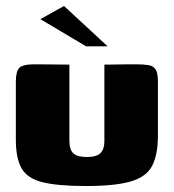

<svg xmlns="http://www.w3.org/2000/svg" viewBox="-20 -615 581 642"><path d="M212 -399V-145Q212 -114 225.5 -102Q239 -90 270 -90Q303 -90 316 -103Q329 -116 329 -143V-399Q330 -399 344.5 -399Q359 -399 378 -399.5Q397 -400 413 -400Q429 -400 432 -400Q459 -400 475.5 -397.5Q492 -395 500 -383.5Q508 -372 508 -342V-162Q508 -98 489 -61Q470 -24 418 -8.5Q366 7 267 7Q174 7 123 -5.5Q72 -18 52.5 -51.5Q33 -85 33 -148V-342Q33 -376 44.5 -388Q56 -400 96 -400Q125 -400 153.5 -399.5Q182 -399 212 -399ZM268 -460 115 -551 194 -595 340 -460Z"/></svg>

Font: Genos ExtraBold
Style: Regular
Weight: 800
Designer: Robert E. Leuschke
Foundry: Robert E. Leuschke
Version: Version 1.010